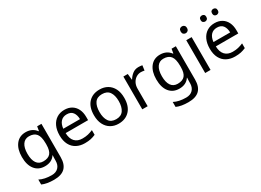

<svg xmlns="http://www.w3.org/2000/svg" viewBox="-28 -1607 3690 2718"><g transform="rotate(-30 1817.0 -248.5)"><path d="M275 -546Q328 -546 370.5 -526Q413 -506 443 -465H448L460 -536H530V9Q530 124 471.5 182Q413 240 290 240Q172 240 97 206V125Q176 167 295 167Q364 167 403.5 126.5Q443 86 443 16V-5Q443 -17 444 -39.5Q445 -62 446 -71H442Q388 10 276 10Q172 10 113.5 -63Q55 -136 55 -267Q55 -395 113.5 -470.5Q172 -546 275 -546ZM287 -472Q220 -472 183 -418.5Q146 -365 146 -266Q146 -167 182.5 -114.5Q219 -62 289 -62Q370 -62 407 -105.5Q444 -149 444 -246V-267Q444 -377 406 -424.5Q368 -472 287 -472Z M907 -546Q976 -546 1025.5 -516Q1075 -486 1101.5 -431.5Q1128 -377 1128 -304V-251H761Q763 -160 807.5 -112.5Q852 -65 932 -65Q983 -65 1022.5 -74.5Q1062 -84 1104 -102V-25Q1063 -7 1023 1.5Q983 10 928 10Q852 10 793.5 -21Q735 -52 702.5 -113.5Q670 -175 670 -264Q670 -352 699.5 -415Q729 -478 782.5 -512Q836 -546 907 -546ZM906 -474Q843 -474 806.5 -433.5Q770 -393 763 -321H1036Q1035 -389 1004 -431.5Q973 -474 906 -474Z M1730 -269Q1730 -136 1662.5 -63Q1595 10 1480 10Q1409 10 1353.5 -22.5Q1298 -55 1266 -117.5Q1234 -180 1234 -269Q1234 -402 1301 -474Q1368 -546 1483 -546Q1556 -546 1611.5 -513.5Q1667 -481 1698.5 -419.5Q1730 -358 1730 -269ZM1325 -269Q1325 -174 1362.5 -118.5Q1400 -63 1482 -63Q1563 -63 1601 -118.5Q1639 -174 1639 -269Q1639 -364 1601 -418Q1563 -472 1481 -472Q1399 -472 1362 -418Q1325 -364 1325 -269Z M2119 -546Q2134 -546 2151.5 -544.5Q2169 -543 2182 -540L2171 -459Q2158 -462 2142.5 -464Q2127 -466 2113 -466Q2072 -466 2036 -443.5Q2000 -421 1978.5 -380.5Q1957 -340 1957 -286V0H1869V-536H1941L1951 -438H1955Q1981 -482 2022 -514Q2063 -546 2119 -546Z M2472 -546Q2525 -546 2567.5 -526Q2610 -506 2640 -465H2645L2657 -536H2727V9Q2727 124 2668.5 182Q2610 240 2487 240Q2369 240 2294 206V125Q2373 167 2492 167Q2561 167 2600.5 126.5Q2640 86 2640 16V-5Q2640 -17 2641 -39.5Q2642 -62 2643 -71H2639Q2585 10 2473 10Q2369 10 2310.5 -63Q2252 -136 2252 -267Q2252 -395 2310.5 -470.5Q2369 -546 2472 -546ZM2484 -472Q2417 -472 2380 -418.5Q2343 -365 2343 -266Q2343 -167 2379.5 -114.5Q2416 -62 2486 -62Q2567 -62 2604 -105.5Q2641 -149 2641 -246V-267Q2641 -377 2603 -424.5Q2565 -472 2484 -472Z M2942 -737Q2962 -737 2977.5 -723.5Q2993 -710 2993 -681Q2993 -653 2977.5 -639Q2962 -625 2942 -625Q2920 -625 2905 -639Q2890 -653 2890 -681Q2890 -710 2905 -723.5Q2920 -737 2942 -737ZM2985 -536V0H2897V-536Z M3362 -546Q3431 -546 3480.5 -516Q3530 -486 3556.5 -431.5Q3583 -377 3583 -304V-251H3216Q3218 -160 3262.5 -112.5Q3307 -65 3387 -65Q3438 -65 3477.5 -74.5Q3517 -84 3559 -102V-25Q3518 -7 3478 1.5Q3438 10 3383 10Q3307 10 3248.5 -21Q3190 -52 3157.5 -113.5Q3125 -175 3125 -264Q3125 -352 3154.5 -415Q3184 -478 3237.5 -512Q3291 -546 3362 -546ZM3361 -474Q3298 -474 3261.5 -433.5Q3225 -393 3218 -321H3491Q3490 -389 3459 -431.5Q3428 -474 3361 -474ZM3215 -681Q3215 -707 3229 -718.5Q3243 -730 3262 -730Q3281 -730 3295 -718.5Q3309 -707 3309 -681Q3309 -656 3295 -643.5Q3281 -631 3262 -631Q3243 -631 3229 -643.5Q3215 -656 3215 -681ZM3403 -681Q3403 -707 3416.5 -718.5Q3430 -730 3449 -730Q3468 -730 3482 -718.5Q3496 -707 3496 -681Q3496 -656 3482 -643.5Q3468 -631 3449 -631Q3430 -631 3416.5 -643.5Q3403 -656 3403 -681Z"/></g></svg>

Font: Noto Sans Ugaritic
Style: Regular
Weight: 400
Designer: Monotype Design Team
Foundry: Monotype Imaging Inc.
Version: Version 2.001; ttfautohint (v1.8.4.7-5d5b)